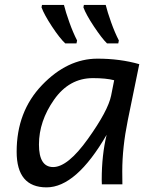

<svg xmlns="http://www.w3.org/2000/svg" viewBox="-20 -767 649 799"><path d="M201.2 -71.8Q262.2 -71.8 345.9 -189Q429.7 -306.2 442.4 -369.1L455.1 -433.1Q421.4 -441.9 366.7 -441.9Q268.1 -441.9 205.1 -352.3Q142.1 -262.7 142.1 -165.5Q142.1 -71.8 201.2 -71.8ZM173.8 12.7Q49.3 12.7 49.3 -135.7Q49.3 -302.7 154.8 -412.8Q260.3 -522.9 385.7 -522.9Q479.5 -522.9 559.6 -500L511.7 -266.1Q488.8 -153.3 488.8 -54.2Q488.8 -21 489.3 0H403.8L403.3 -18.6Q403.3 -122.1 423.8 -206.1Q296.9 12.7 173.8 12.7ZM472.2 -586.4H425.3Q404.3 -606.9 371.3 -656.2Q338.4 -705.6 327.1 -736.3L329.1 -746.6H419.9Q427.2 -716.8 442.4 -674.3Q457.5 -631.8 474.6 -598.6ZM298.3 -586.4H251.5Q228.5 -607.9 196.3 -656.7Q164.1 -705.6 152.8 -736.3L154.8 -746.6H246.1Q253.4 -716.8 268.6 -674.3Q283.7 -631.8 300.8 -598.6Z"/></svg>

Font: Cadman
Style: Italic
Weight: 400
Italic angle: -12°
Designer: Paul James MIller
Foundry: High-Logic / Made with FontCreator
Version: Version 2.114;March 28, 2021;FontCreator 13.0.0.2683 64-bit